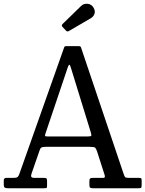

<svg xmlns="http://www.w3.org/2000/svg" viewBox="-20 -1000 772 1020"><path d="M0 -21V-42Q0 -55 14 -55H52Q68 -55 73.5 -59.8Q79 -64.5 82.5 -75L321.5 -750Q323.5 -755 332 -755H397Q408 -755 410 -749L636.5 -77Q640.5 -65 644 -60Q647.5 -55 664.5 -55H718.5Q728.5 -55 730.5 -52.2Q732.5 -49.5 732.5 -39.5V-17.5Q732.5 -6 730.2 -3Q728 0 716.5 0H474Q464.5 0 459.8 -2.5Q455 -5 455 -16V-39Q455 -49.5 459.2 -52.2Q463.5 -55 473 -55H526.5Q536.5 -55 537 -60.5Q537.5 -66 535 -73L496.5 -193Q491 -210 486 -215Q481 -220 457 -220H223.5Q206 -220 199.8 -216Q193.5 -212 190 -200L148 -79Q143.5 -67 146.2 -61Q149 -55 163.5 -55H214Q223 -55 226.5 -52.2Q230 -49.5 230 -40V-16Q230 -4 228 -2Q226 0 214 0H25Q11 0 5.5 -3Q0 -6 0 -21ZM340.5 -643.5 221 -289Q218 -280 219.8 -277.5Q221.5 -275 235 -275H443Q462 -275 464.5 -278.2Q467 -281.5 462 -298L356.5 -640.5Q352 -655.5 348.5 -656Q345 -656.5 340.5 -643.5ZM329.5 -838.5 312.5 -856.5Q304.5 -865 312.5 -872.5L410.5 -968Q424.5 -982 445.5 -979.8Q466.5 -977.5 476.5 -960Q487.5 -941.5 481.8 -926.2Q476 -911 463 -903.5L349 -837Q342.5 -833 338.8 -832.8Q335 -832.5 329.5 -838.5Z"/></svg>

Font: Besley* Narrow
Style: Regular
Weight: 400
Width: 4
Designer: Owen Earl
Foundry: indestructible type*
Version: Version 3.000; ttfautohint (v1.8.3)